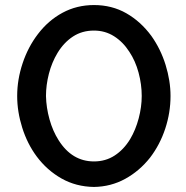

<svg xmlns="http://www.w3.org/2000/svg" viewBox="-20 -730 735 760"><path d="M574 -106Q613 -157 634 -220.5Q655 -284 655 -350Q655 -410 635.5 -473Q616 -536 579 -588Q537 -645 480 -677.5Q423 -710 352 -710Q284 -710 227.5 -679.5Q171 -649 130 -595Q91 -544 69.5 -479.5Q48 -415 48 -350Q48 -288 68 -224.5Q88 -161 125 -111Q166 -56 223.5 -23.5Q281 9 352 10Q419 9 475.5 -22Q532 -53 574 -106ZM208 -521Q233 -562 269 -585.5Q305 -609 352 -609Q396 -609 431.5 -586.5Q467 -564 492 -525Q516 -489 528.5 -442.5Q541 -396 541 -350Q541 -307 529 -261.5Q517 -216 495 -179Q470 -138 434 -114.5Q398 -91 352 -91Q265 -91 212 -175Q189 -211 176 -257.5Q163 -304 162 -350Q162 -393 173.5 -438Q185 -483 208 -521Z"/></svg>

Font: RT Raleway SemiBold
Style: Regular
Weight: 400
Designer: Matt McInerney, Pablo Impallari, Rodrigo Fuenzalida — Edited by Milan Moffatt in April 2016
Foundry: Matt McInerney, Pablo Impallari, Rodrigo Fuenzalida — Edited by Milan Moffatt in April 2016
Version: Version 3.001